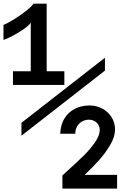

<svg xmlns="http://www.w3.org/2000/svg" viewBox="-52 -886 676 1074"><path d="M-32.5 -662.5V-747Q-12.5 -754 23.8 -776.2Q60 -798.5 92.2 -823.8Q124.5 -849 135 -865.5H209V-487.5H308V-411H20.5V-487.5H120V-760Q111 -744 81 -723.2Q51 -702.5 17.5 -685Q-16 -667.5 -32.5 -662.5ZM336 59.5Q385 15.5 419.5 -18.8Q454 -53 480 -90.8Q506 -128.5 506 -159Q506 -184 488.5 -200.2Q471 -216.5 446 -216.5Q425.5 -216.5 407.8 -207Q390 -197.5 379.5 -179.5Q369 -161.5 369 -138H285Q286.5 -187.5 308.2 -223Q330 -258.5 366.5 -277.2Q403 -296 449 -296Q488 -296 520.8 -278.2Q553.5 -260.5 572.5 -230Q591.5 -199.5 591.5 -162Q591.5 -121.5 565.2 -76.5Q539 -31.5 503.8 8Q468.5 47.5 422 92H603V169H297V95.5ZM535 -563V-491L68 -127V-199Z"/></svg>

Font: JuliaMono Medium
Style: Regular
Weight: 500
Monospace: yes
Designer: cormullion
Foundry: corm
Version: Version 0.054; ttfautohint (v1.8.4)